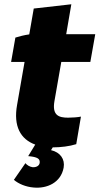

<svg xmlns="http://www.w3.org/2000/svg" viewBox="-20 -680 466 899"><path d="M229 10C264 10 306 5 337 -5L359 -134C345 -131 319 -129 299 -129C256 -129 223 -139 235 -207L267 -390H403L426 -520H290L314 -660L138 -640L117 -519C94 -516 68 -509 52 -504L32 -390H95L60 -189C42 -89 76 -28 145 -3L112 51C157 55 167 64 166 81C165 96 150 104 133 103C119 101 106 93 99 84L45 162C67 181 101 195 137 198C199 204 265 176 278 105C285 65 262 33 219 23L227 10Z"/></svg>

Font: Fixel Text 20240404 ExtraBold
Style: Italic
Weight: 800
Width: 4
Italic angle: -10°
Designer: AlfaBravo + MacPaw
Foundry: Kyrylo Tkachov, Marchela Mozhyna, Serhii Makarenko, Maria Weinstein, Zakhar Kryvoshyya
Version: Version 1.211;Glyphs 3.2 (3225)